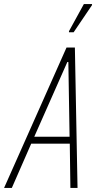

<svg xmlns="http://www.w3.org/2000/svg" viewBox="-42 -921 471 941"><path d="M-22 0 284 -688H325L338 0H303L300 -217H111L16 0ZM126 -251H299L293 -617H288ZM296 -763V-768L369 -901H409V-896L319 -763Z"/></svg>

Font: Saira Condensed Thin
Style: Italic
Weight: 250
Width: 3
Italic angle: -12°
Designer: Hector Gatti with collaboration of the Omnibus-Type team
Foundry: Omnibus-Type
Version: Version 1.101